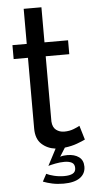

<svg xmlns="http://www.w3.org/2000/svg" viewBox="-59 -731 471 949"><g transform="rotate(-5 176.0 -257.0)"><path d="M136 126Q149 133 173.5 139Q198 145 224 145Q251 145 266 137Q281 129 281 110Q281 90 267 82.5Q253 75 230 75Q209 75 186 79.5Q163 84 150 88L193 6Q152 1 124 -25Q96 -51 96 -102V-453H25V-522H96V-696H184V-522H301V-453H184V-129Q186 -100 203 -87Q220 -74 243 -74Q269 -74 290.5 -82.5Q312 -91 320 -96L341 -26Q327 -19 300 -9Q273 1 239 5L212 48Q220 45 230 44Q240 43 248 43Q283 43 305 59Q327 75 327 107Q327 142 299 162Q271 182 217 182Q187 182 161.5 176.5Q136 171 116 163Z"/></g></svg>

Font: IngvarSans
Style: Regular
Weight: 500
Version: Version 3.000